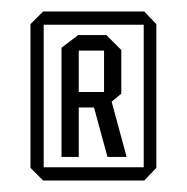

<svg xmlns="http://www.w3.org/2000/svg" viewBox="-20 -725 326 334"><path d="M87 -452V-642L116 -664H117V-452ZM55 -411 33 -433V-682H56V-411ZM56 -411V-434H252V-433L231 -411ZM167 -452 140 -551 171 -560 200 -453V-452ZM117 -538V-565H161V-538ZM161 -538V-637H191V-562L162 -538ZM117 -637V-664H165L191 -638V-637ZM33 -682V-683L55 -705H230V-682ZM230 -434V-705H231L252 -683V-434Z"/></svg>

Font: Foldit ExtraLight
Style: Regular
Weight: 250
Version: Version 1.003